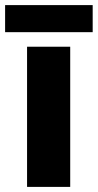

<svg xmlns="http://www.w3.org/2000/svg" viewBox="-35 -732 383 752"><path d="M240 0H71V-549H240ZM328 -712V-606H-15V-712Z"/></svg>

Font: Noto Sans Khmer ExtraBold
Style: Regular
Weight: 800
Version: Version 2.003